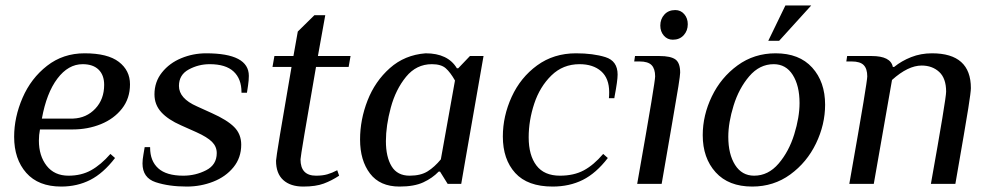

<svg xmlns="http://www.w3.org/2000/svg" viewBox="-20 -676 3650 706"><path d="M32 -173Q32 -245 63 -316.5Q94 -388 153 -434Q212 -480 291 -480Q376 -480 417 -448.5Q458 -417 458 -366Q458 -314 428.5 -276.5Q399 -239 351 -219.5Q303 -200 247 -200H127Q123 -180 123 -159Q123 -103 151.5 -66.5Q180 -30 232 -30Q279 -30 315 -50Q351 -70 386 -110L403 -95Q360 -39 312 -14.5Q264 10 205 10Q121 10 76.5 -40.5Q32 -91 32 -173ZM249 -240Q298 -242 330.5 -276.5Q363 -311 363 -364Q363 -400 342.5 -420Q322 -440 284 -440Q231 -440 191 -387Q151 -334 134 -240Z M504 -75Q504 -89 507.5 -108.5Q511 -128 512 -135H532V-133Q532 -84 562 -57Q592 -30 654 -30Q699 -30 738 -50Q777 -70 777 -113Q777 -137 759.5 -154.5Q742 -172 702 -190L646 -215Q598 -236 573 -263.5Q548 -291 548 -329Q548 -375 575.5 -409.5Q603 -444 646.5 -462Q690 -480 738 -480Q895 -480 895 -397Q895 -381 892 -361Q889 -341 888 -335H868V-337Q868 -386 839 -413Q810 -440 751 -440Q710 -440 674 -420.5Q638 -401 638 -360Q638 -314 704 -285L759 -260Q815 -235 841 -209Q867 -183 867 -144Q867 -96 838.5 -61Q810 -26 764 -8Q718 10 667 10Q601 10 552.5 -6Q504 -22 504 -75Z M995 -85Q995 -101 1052 -430H982L989 -470H1059L1075 -560L1136 -620H1176L1149 -470H1269L1262 -430H1142Q1085 -103 1085 -90Q1085 -30 1142 -30Q1166 -30 1183.5 -35Q1201 -40 1220 -50L1227 -30Q1200 -12 1170.5 -1Q1141 10 1095 10Q1048 10 1021.5 -14Q995 -38 995 -85Z M1304 -163Q1304 -236 1331.5 -306.5Q1359 -377 1413.5 -425.5Q1468 -474 1545 -480Q1627 -480 1660 -425H1665L1708 -470H1758L1691 -87L1676 0H1626L1598 -45H1593Q1570 -21 1536.5 -5.5Q1503 10 1449 10Q1377 10 1340.5 -38Q1304 -86 1304 -163ZM1601 -90 1653 -380Q1636 -410 1619 -425Q1602 -440 1568 -440Q1511 -440 1473 -393.5Q1435 -347 1417 -280.5Q1399 -214 1399 -157Q1399 -99 1420 -64.5Q1441 -30 1486 -30Q1527 -30 1552.5 -46Q1578 -62 1601 -90Z M1829 -174Q1829 -249 1861.5 -320Q1894 -391 1955 -435.5Q2016 -480 2098 -480Q2161 -480 2206 -466Q2251 -452 2251 -402Q2251 -379 2240 -322L2239 -315H2219Q2220 -323 2220 -337Q2220 -388 2190.5 -414Q2161 -440 2111 -440Q2050 -440 2007.5 -398.5Q1965 -357 1944.5 -295Q1924 -233 1924 -171Q1924 -105 1952.5 -67.5Q1981 -30 2039 -30Q2090 -30 2126.5 -49.5Q2163 -69 2198 -110L2215 -95Q2172 -39 2123 -14.5Q2074 10 2012 10Q1920 10 1874.5 -40Q1829 -90 1829 -174Z M2408 -582Q2408 -606 2423 -622.5Q2438 -639 2463 -639Q2483 -639 2496 -624Q2509 -609 2509 -587Q2509 -563 2494 -546.5Q2479 -530 2454 -530Q2434 -530 2421 -545Q2408 -560 2408 -582ZM2389 -395Q2389 -423 2376 -436.5Q2363 -450 2332 -450H2312L2315 -470H2405Q2446 -470 2463.5 -457.5Q2481 -445 2481 -409Q2481 -400 2474.5 -358.5Q2468 -317 2451 -220L2413 0H2323Q2361 -215 2375 -300Q2389 -385 2389 -395Z M2564 -179Q2564 -252 2597.5 -321.5Q2631 -391 2692 -435.5Q2753 -480 2832 -480Q2919 -480 2966.5 -427.5Q3014 -375 3014 -291Q3014 -218 2980.5 -148.5Q2947 -79 2886 -34.5Q2825 10 2746 10Q2659 10 2611.5 -42.5Q2564 -95 2564 -179ZM2920 -297Q2920 -361 2895 -400.5Q2870 -440 2825 -440Q2773 -440 2735 -395.5Q2697 -351 2677.5 -288Q2658 -225 2658 -173Q2658 -109 2683 -69.5Q2708 -30 2753 -30Q2805 -30 2843 -74.5Q2881 -119 2900.5 -182Q2920 -245 2920 -297ZM2805 -526 2868 -656H2963L2845 -526Z M3169 -395Q3169 -423 3156 -436.5Q3143 -450 3112 -450H3092L3095 -470H3185Q3255 -470 3263 -430H3268Q3295 -452 3330.5 -466Q3366 -480 3407 -480Q3550 -480 3550 -352Q3550 -338 3540.5 -278Q3531 -218 3493 0H3403Q3459 -313 3459 -339Q3459 -388 3433.5 -411.5Q3408 -435 3369 -435Q3319 -435 3260 -382L3193 0H3103Q3141 -215 3155 -300Q3169 -385 3169 -395Z"/></svg>

Font: Philosopher
Style: Italic
Weight: 400
Italic angle: -10°
Designer: Jovanny Lemonad
Foundry: Jovanny Lemonad
Version: Version 2.000